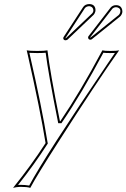

<svg xmlns="http://www.w3.org/2000/svg" viewBox="-20 -677 615 934"><path d="M443.8 -621.1Q440.9 -610.8 435.5 -605L308.1 -483.9Q303.7 -481.4 299.3 -481Q289.1 -481 287.6 -490.7Q287.6 -493.2 288.1 -494.1Q289.1 -496.6 289.6 -497.1L384.8 -643.1Q394.5 -656.7 413.6 -657.2Q439 -657.2 443.8 -635.3Q445.3 -627.9 443.8 -621.1ZM574.7 -615.2Q571.3 -603 563.5 -596.2L426.3 -485.8Q422.9 -483.9 419.9 -483.9Q409.7 -483.9 408.7 -493.7Q408.7 -496.1 408.7 -497.1Q409.7 -500 410.6 -501L518.1 -640.1Q528.3 -651.9 544.4 -651.9Q568.4 -651.9 574.2 -629.9Q576.2 -622.1 574.7 -615.2ZM109.9 -432.1Q124 -429.2 161.1 -429.2Q197.3 -429.2 210.9 -432.1Q222.7 -329.6 271.5 -87.4H273.4Q370.6 -230.5 478 -432.1Q488.3 -429.2 516.1 -429.2Q548.8 -429.2 559.6 -432.1Q449.2 -275.4 262.7 15.6Q157.7 179.2 127.4 236.8Q111.8 231.9 79.6 231.9Q61 232.4 43.5 236.8Q131.3 128.4 201.7 19Q176.3 -139.6 114.3 -413.6Q111.8 -424.3 109.9 -432.1ZM434.1 -623Q435.1 -644.5 413.6 -647Q399.9 -646 393.1 -637.7L297.9 -491.2H299.3Q300.8 -491.7 301.3 -491.7L428.7 -612.3Q432.6 -616.7 434.1 -623ZM564.9 -617.2Q568.8 -634.8 552.7 -640.6Q548.3 -642.1 544.4 -642.1Q531.7 -641.1 525.9 -633.8L418.5 -495.1L420.4 -494.1L557.6 -604Q563 -609.4 564.9 -617.2ZM123 -419.9Q183.6 -156.2 210.9 13.2Q211.4 16.1 211.9 17.6L212.4 21.5L210.4 24.4Q145 126 67.9 222.7Q74.2 222.2 79.6 222.2Q101.1 222.2 122.1 225.6Q197.8 84 505.4 -370.1Q525.4 -399.9 539.1 -419.4Q530.3 -418.9 516.1 -418.9Q493.7 -418.9 482.9 -420.4Q377 -221.7 281.7 -82L278.8 -77.6H263.2L261.7 -85.4Q214.4 -322.8 202.1 -420.4Q187.5 -418.9 161.1 -418.9Q136.2 -418.9 123 -419.9Z"/></svg>

Font: Linux Biolinum Outline O
Style: Italic
Weight: 400
Italic angle: -12°
Designer: Philipp H. Poll
Foundry: Philipp H. Poll
Version: Version 0.6.2